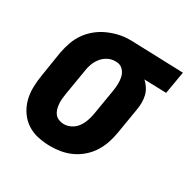

<svg xmlns="http://www.w3.org/2000/svg" viewBox="-126 -650 775 780"><g transform="rotate(30 261.0 -260.0)"><path d="M206 8Q176 8 147 2Q118 -4 95 -19Q72 -34 56 -57Q40 -80 32.5 -107Q25 -134 25.5 -164Q26 -194 31 -223L50 -343Q55 -368 63.5 -392.5Q72 -417 87 -438.5Q102 -460 122.5 -477Q143 -494 167 -505Q191 -516 216 -522Q241 -528 265 -528H281L522 -520L504 -415L400 -418Q412 -408 421 -394Q430 -380 434 -364.5Q438 -349 438 -331.5Q438 -314 435 -297L415 -177Q411 -152 403 -128Q395 -104 381.5 -82Q368 -60 348 -42Q328 -24 304 -12.5Q280 -1 255 3.5Q230 8 206 8ZM207 -97Q224 -97 240.5 -105.5Q257 -114 267.5 -128.5Q278 -143 284 -160Q290 -177 293 -194L313 -314Q316 -331 316.5 -348.5Q317 -366 313 -382Q309 -398 297.5 -410Q286 -422 268 -423H259Q242 -423 225.5 -414Q209 -405 198 -390.5Q187 -376 181 -359.5Q175 -343 173 -326L153 -206Q151 -194 150 -182Q149 -170 150 -158Q151 -146 154.5 -134.5Q158 -123 165 -114.5Q172 -106 183.5 -101.5Q195 -97 207 -97Z"/></g></svg>

Font: Iosevka SS18 Extrabold
Style: Italic
Weight: 800
Italic angle: -9°
Monospace: yes
Designer: Belleve Invis
Foundry: Belleve Invis
Version: Version 25.1.1; ttfautohint (v1.8.4)